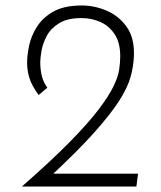

<svg xmlns="http://www.w3.org/2000/svg" viewBox="-20 -681 589 701"><path d="M60 0Q166 -93 233.5 -161.5Q301 -230 339 -280Q377 -330 394 -365Q411 -400 415 -426.5Q419 -453 419 -475Q419 -525 399 -555.5Q379 -586 347 -600.5Q315 -615 277 -615Q226 -615 195.5 -596Q165 -577 150.5 -549.5Q136 -522 131.5 -495.5Q127 -469 127 -454Q127 -426 133 -402.5Q139 -379 153 -361L121 -334Q110 -349 100 -367Q90 -385 84.5 -406.5Q79 -428 79 -452Q79 -478 86 -513Q93 -548 114 -582Q135 -616 174.5 -638.5Q214 -661 279 -661Q325 -661 369.5 -642Q414 -623 442.5 -583Q471 -543 469 -479Q468 -441 457 -401Q446 -361 414.5 -312Q383 -263 323 -196Q263 -129 164 -37L145 -47H484L478 0Z"/></svg>

Font: Josefin Sans Thin Light
Style: Italic
Weight: 300
Italic angle: -7°
Version: Version 2.000